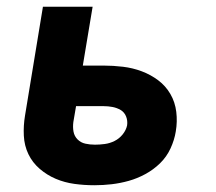

<svg xmlns="http://www.w3.org/2000/svg" viewBox="-20 -540 640 568"><path d="M259 8Q229 8 200 4Q171 0 145 -11Q119 -22 97.5 -40.5Q76 -59 64 -84Q52 -109 50.5 -138.5Q49 -168 54 -198L107 -520H254L225 -346H286Q315 -346 344 -342.5Q373 -339 399.5 -329Q426 -319 448 -302.5Q470 -286 484 -262Q498 -238 501.5 -209Q505 -180 500 -151Q496 -126 484.5 -101Q473 -76 453.5 -57Q434 -38 410 -25Q386 -12 361 -5Q336 2 310.5 5Q285 8 259 8ZM261 -112Q275 -112 290 -114Q305 -116 319 -123Q333 -130 343 -142.5Q353 -155 356 -169Q358 -183 353 -195.5Q348 -208 337 -214.5Q326 -221 313 -223.5Q300 -226 286 -226H205L197 -179Q195 -164 197.5 -150.5Q200 -137 209.5 -127.5Q219 -118 232.5 -115Q246 -112 261 -112Z"/></svg>

Font: Iosevka SS04 Heavy Extended
Style: Italic
Weight: 900
Width: 7
Italic angle: -9°
Monospace: yes
Designer: Belleve Invis
Foundry: Belleve Invis
Version: Version 19.0.0; ttfautohint (v1.8.4)